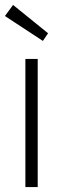

<svg xmlns="http://www.w3.org/2000/svg" viewBox="-28 -759 248 779"><path d="M75 0V-520H125V0ZM146 -593 -8 -694 25 -739 167 -624Z"/></svg>

Font: Lexend Deca ExtraLight
Style: Regular
Weight: 200
Designer: Bonnie Shaver-Troup, Thomas Jockin
Foundry: Lexend
Version: Version 1.008; ttfautohint (v1.8.4.7-5d5b)